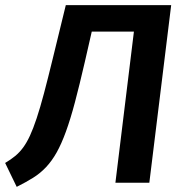

<svg xmlns="http://www.w3.org/2000/svg" viewBox="-54 -711 716 747"><path d="M-34 -77Q-12 -90 5 -104Q22 -118 36 -137Q50 -156 62.5 -183Q75 -210 88.5 -250.5Q102 -291 117 -347.5Q132 -404 151 -482L202 -691H612L527 0H395L467 -588H303L276 -470Q255 -379 237.5 -313Q220 -247 202.5 -199Q185 -151 166.5 -118Q148 -85 125.5 -61Q103 -37 75 -19.5Q47 -2 11 16Z"/></svg>

Font: Xgbmvzvtohvqztyvzapvmeyoton
Style: Regular
Weight: 500
Italic angle: -8°
Designer: Carrois Corporate & Edenspiekermann
Foundry: Carrois Corporate GbR & Edenspiekermann AG
Version: Version 2.001